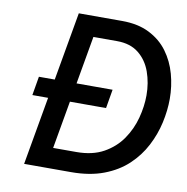

<svg xmlns="http://www.w3.org/2000/svg" viewBox="-79 -776 830 852"><g transform="rotate(10 336.0 -350.0)"><path d="M68 -307 82.5 -392H414.5L400 -307ZM85 0 208 -700H403Q475 -700 526.2 -674.2Q577.5 -648.5 609.5 -605Q641.5 -561.5 656.5 -507.2Q671.5 -453 671.5 -396Q671.5 -343.5 659.2 -288.2Q647 -233 620.2 -181.5Q593.5 -130 550 -89Q506.5 -48 443.5 -24Q380.5 0 296 0ZM199.5 -92H304Q376.5 -92 426.8 -120Q477 -148 508 -193Q539 -238 553 -291Q567 -344 567 -393.5Q567 -449.5 549.5 -498.5Q532 -547.5 494.2 -577.8Q456.5 -608 396.5 -608H290Z"/></g></svg>

Font: Overpass Medium
Style: Italic
Weight: 500
Italic angle: -10°
Designer: Delve Withrington, Dave Bailey, Thomas Jockin
Foundry: Delve Fonts LLC
Version: Version 4.000